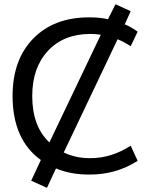

<svg xmlns="http://www.w3.org/2000/svg" viewBox="-20 -823 734 916"><path d="M541 -635.7 284.2 -95.7Q338.9 -68.4 411.1 -68.4Q511.7 -68.4 603.5 -127.9L636.7 -55.7Q533.2 10.7 405.3 9.8Q315.4 9.8 247.1 -19.5L204.1 73.2L128.9 39.1L174.8 -59.6Q40 -157.2 40 -365.2Q40 -538.1 138.7 -639.2Q237.3 -740.2 405.3 -740.2Q457 -740.2 495.1 -731.4L531.2 -802.7L603.5 -769.5L575.2 -707Q605.5 -694.3 636.7 -671.9L603.5 -602.5Q568.4 -625 541 -635.7ZM411.1 -661.1Q284.2 -661.1 209 -580.6Q133.8 -500 133.8 -365.2Q133.8 -219.7 215.8 -143.6L460.9 -657.2Q437.5 -661.1 411.1 -661.1Z"/></svg>

Font: Gen Shin Gothic Regular
Style: Regular
Weight: 400
Designer: [Source Han Sans]
Ryoko NISHIZUKA  (kana & ideographs); Paul D. Hunt (Latin, Greek & Cyrillic); Wenlong ZHANG  (bopomofo
Version: Version 1.002.20150607